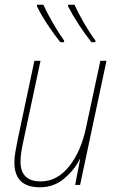

<svg xmlns="http://www.w3.org/2000/svg" viewBox="-20 -785 496 815"><path d="M149 10Q209 10 253 -27.5Q297 -65 318 -109H320L299 0H320L432 -527H406L346 -247Q325 -144 274 -79.5Q223 -15 153 -15Q67 -15 67 -99Q67 -118 70.5 -140Q74 -162 79 -185L152 -527H126L55 -192Q50 -168 45.5 -141.5Q41 -115 41 -96Q41 10 149 10ZM368 -606H385V-613Q361 -645 337 -686.5Q313 -728 296 -765H269V-758Q288 -721 315.5 -679Q343 -637 368 -606ZM236 -606H252V-613Q229 -645 205 -686.5Q181 -728 164 -765H137V-758Q155 -721 183 -679Q211 -637 236 -606Z"/></svg>

Font: Noto Sans UI SemiCondensed Thin
Style: Italic
Weight: 250
Width: 4
Italic angle: -12°
Designer: Monotype Design Team
Foundry: Monotype Imaging Inc.
Version: Version 1.901